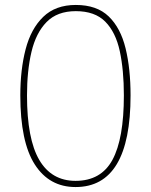

<svg xmlns="http://www.w3.org/2000/svg" viewBox="-20 -745 610 775"><path d="M507 -360Q507 10 285 10Q179 10 120.5 -81Q62 -172 62 -360Q62 -464 83.5 -546.5Q105 -629 154.5 -677Q204 -725 286 -725Q371 -725 419 -678.5Q467 -632 487 -549.5Q507 -467 507 -360ZM89 -360Q89 -184 138.5 -99.5Q188 -15 285 -15Q388 -15 434 -100Q480 -185 480 -360Q480 -462 463.5 -538.5Q447 -615 405 -657.5Q363 -700 286 -700Q211 -700 168 -656Q125 -612 107 -535.5Q89 -459 89 -360Z"/></svg>

Font: Noto Sans Thin
Style: Regular
Weight: 100
Designer: Monotype Design Team
Foundry: Monotype Imaging Inc.
Version: Version 2.007